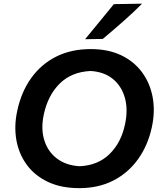

<svg xmlns="http://www.w3.org/2000/svg" viewBox="-20 -988 855 1021"><path d="M401.5 12.5Q305.5 12.5 235.5 -20.5Q165.5 -53.5 123 -111Q80.5 -168.5 67.2 -242.5Q54 -316.5 71.5 -398Q93 -499 145.8 -572.8Q198.5 -646.5 278.5 -686.8Q358.5 -727 462.5 -727Q556 -727 625 -693.8Q694 -660.5 736.2 -602.5Q778.5 -544.5 792 -469.8Q805.5 -395 787.5 -312Q767 -216 715 -142.8Q663 -69.5 583.8 -28.5Q504.5 12.5 401.5 12.5ZM403.5 -104Q501.5 -108.5 563.2 -169.5Q625 -230.5 645 -328Q661.5 -405.5 644 -468Q626.5 -530.5 579.8 -568.5Q533 -606.5 461 -610.5Q360 -605.5 297.5 -543.5Q235 -481.5 213 -380Q196.5 -302.5 215.8 -241.5Q235 -180.5 283.8 -144.2Q332.5 -108 403.5 -104ZM432.5 -779.5Q472 -827 509.5 -873.2Q547 -919.5 585.5 -966L735.5 -968.5Q695.5 -927.5 638 -876.8Q580.5 -826 526.5 -781Z"/></svg>

Font: Commissioner Loud SemiBold
Style: Italic
Weight: 600
Italic angle: -12°
Designer: Kostas Bartsokas
Foundry: Kostas Bartsokas
Version: Version 1.000; ttfautohint (v1.8.3)